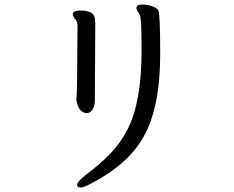

<svg xmlns="http://www.w3.org/2000/svg" viewBox="-20 -752 1040 855"><path d="M369.1 -248Q331.1 -248 320.3 -303.2V-308.1Q324.2 -344.2 325.2 -639.2Q325.2 -655.8 314.7 -667.5Q304.2 -679.2 304.2 -689Q304.2 -705.1 340.3 -705.1Q368.2 -705.1 386.2 -695.1Q404.3 -685.1 404.3 -650.9L402.3 -301.8Q402.3 -285.2 394.3 -268.1Q386.2 -251 369.1 -248ZM340.3 83Q323.2 83 323.2 71.8Q323.2 58.1 359.4 28.8Q422.4 -18.1 469.2 -65.9Q516.1 -113.8 547.4 -174.8Q610.4 -295.9 610.4 -524.9Q610.4 -611.8 608.2 -648.4Q606 -685.1 596.7 -696Q587.4 -707 587.4 -716.8Q587.4 -731.9 615.2 -731.9Q635.3 -731.9 657.2 -724.4Q679.2 -716.8 685.1 -706.1Q693.4 -689 693.4 -513.2Q693.4 -269 617.2 -139.2Q548.3 -18.1 382.3 66.9Q353 83 340.3 83Z"/></svg>

Font: LXGW WenKai GB Screen
Style: Regular
Weight: 400
Designer: LXGW / Fontworks Inc.
Foundry: LXGW / Fontworks Inc.
Version: Version 1.321;February 19, 2024;FontCreator 14.0.0.2901 64-b